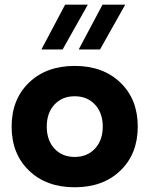

<svg xmlns="http://www.w3.org/2000/svg" viewBox="-20 -792 640 822"><path d="M104 -438.2Q178.2 -509.8 299.8 -509.8Q421.4 -509.8 495.6 -438.2Q569.8 -366.7 569.8 -250Q569.8 -133.3 495.6 -61.8Q421.4 9.8 299.8 9.8Q178.2 9.8 104 -61.8Q29.8 -133.3 29.8 -250Q29.8 -366.7 104 -438.2ZM213.1 -155.8Q246.1 -120.1 299.8 -120.1Q353.5 -120.1 386.7 -155.8Q419.9 -191.4 419.9 -250Q419.9 -308.6 386.7 -344.2Q353.5 -379.9 299.8 -379.9Q246.1 -379.9 213.1 -344.2Q180.2 -308.6 180.2 -250Q180.2 -191.4 213.1 -155.8ZM316.9 -580.1 418.9 -772H516.1L408.2 -580.1ZM157.2 -580.1 258.8 -772H356L248 -580.1Z"/></svg>

Font: Gully
Style: Bold
Weight: 700
Designer: jaikishan Patel
Foundry: MagicType
Version: Version 1.000;Glyphs 3.2 (3242)